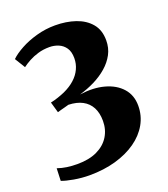

<svg xmlns="http://www.w3.org/2000/svg" viewBox="-140 -851 843 966"><g transform="rotate(-20 281.5 -368.0)"><path d="M173.5 17Q132.5 17 90.8 9.8Q49 2.5 26.5 -6.5L29 -73Q53.5 -64.5 79.2 -60.8Q105 -57 135 -57Q197.5 -57 240.8 -77.5Q284 -98 306.8 -134.5Q329.5 -171 329.5 -217.5Q329.5 -260 313.8 -289.8Q298 -319.5 268 -335.5Q238 -351.5 193.5 -353Q185.5 -350.5 173.8 -347.5Q162 -344.5 150.8 -341.5Q139.5 -338.5 131.5 -336L115 -393.5Q134.5 -397.5 155.2 -404.5Q176 -411.5 193 -419Q228 -435 252.2 -456.8Q276.5 -478.5 289.2 -505.8Q302 -533 302 -563.5Q302 -598 287.8 -618.8Q273.5 -639.5 250.8 -649Q228 -658.5 203 -658.5Q169.5 -658.5 141.8 -650.2Q114 -642 92 -630Q70 -618 53.5 -605.5L19.5 -661Q41.5 -682.5 80 -703.5Q118.5 -724.5 167 -738Q215.5 -751.5 266.5 -751.5Q326 -751.5 375.2 -734.8Q424.5 -718 454 -683Q483.5 -648 483.5 -593Q483.5 -552 465.8 -518.8Q448 -485.5 417.5 -459Q387 -432.5 348.2 -413.2Q309.5 -394 266.5 -381.5Q340 -392 397.8 -376.2Q455.5 -360.5 489 -322.8Q522.5 -285 522.5 -229Q522.5 -175.5 497 -130.5Q471.5 -85.5 424.8 -52.5Q378 -19.5 314 -1.2Q250 17 173.5 17Z"/></g></svg>

Font: Merriweather 60pt Black
Style: Regular
Weight: 900
Version: Version 2.100